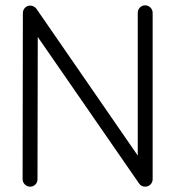

<svg xmlns="http://www.w3.org/2000/svg" viewBox="-20 -702 659 722"><path d="M526 0C542 0 554 -13 554 -28V-654C554 -669 541 -682 526 -682C510 -682 498 -669 498 -654V-117L117 -669C111 -677 102 -681 93 -681C77 -681 66 -667 66 -653L65 -28C65 -13 78 0 93 0C109 0 121 -12 121 -28L122 -563L503 -12C508 -4 517 0 526 0Z"/></svg>

Font: Comic Neue
Style: Normal
Weight: 400
Designer: Craig Rozynski
Foundry: Craig Rozynski
Version: Version 2.003